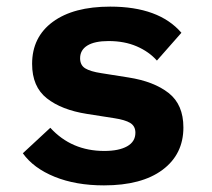

<svg xmlns="http://www.w3.org/2000/svg" viewBox="-20 -548 640 580"><path d="M49 -85 132 -162Q196 -92 295 -92Q339 -92 364 -106Q389 -120 389 -147Q389 -167 373.5 -176.5Q358 -186 325 -191L242 -204Q166 -216 121.5 -251Q77 -286 77 -355Q77 -436 139.5 -482Q202 -528 313 -528Q460 -528 528 -449L454 -365Q430 -392 393 -408Q356 -424 308 -424Q266 -424 244 -410.5Q222 -397 222 -372Q222 -351 237.5 -341.5Q253 -332 286 -327L368 -314Q445 -302 489.5 -267Q534 -232 534 -163Q534 -82 471 -35Q408 12 294 12Q209 12 145 -14Q81 -40 49 -85Z"/></svg>

Font: iA Writer Duo S
Style: Bold
Weight: 700
Designer: Mike Abbink, Paul van der Laan, Pieter van Rosmalen, Oliver Reichenstein
Foundry: Bold Monday and Information Architects Inc.
Version: Version 2.000